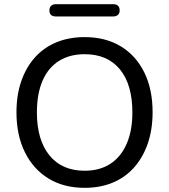

<svg xmlns="http://www.w3.org/2000/svg" viewBox="-20 -892 811 921"><path d="M386 9Q286 9 213 -35.5Q140 -80 99.5 -161.5Q59 -243 59 -353Q59 -436 82 -502.5Q105 -569 147.5 -616.5Q190 -664 250.5 -689Q311 -714 386 -714Q486 -714 559 -670Q632 -626 672 -545Q712 -464 712 -354Q712 -271 689 -204Q666 -137 623.5 -89Q581 -41 521 -16Q461 9 386 9ZM386 -73Q458 -73 509 -106Q560 -139 587.5 -202Q615 -265 615 -353Q615 -486 555.5 -559Q496 -632 386 -632Q314 -632 262.5 -599.5Q211 -567 184 -504.5Q157 -442 157 -353Q157 -221 217 -147Q277 -73 386 -73ZM249 -813Q217 -813 217 -842Q217 -856 225 -864Q233 -872 249 -872H522Q554 -872 554 -842Q554 -828 545.5 -820.5Q537 -813 522 -813Z"/></svg>

Font: Nunito Medium
Style: Regular
Weight: 500
Designer: Vernon Adams
Foundry: Vernon Adams
Version: Version 3.601